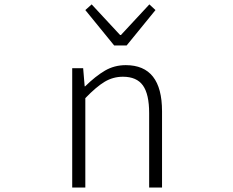

<svg xmlns="http://www.w3.org/2000/svg" viewBox="-20 -838 1040 858"><path d="M302.7 0V-533.2H351.6L358.4 -452.1H360.4Q407.2 -498 449.2 -522.5Q491.2 -546.9 542 -546.9Q704.1 -546.9 704.1 -340.8V0H646.5V-333Q646.5 -417 618.7 -456.1Q590.8 -495.1 529.3 -495.1Q485.4 -495.1 447.8 -472.7Q410.2 -450.2 361.3 -399.4V0ZM490.2 -634.8 361.3 -793 389.6 -818.4 516.6 -681.6H520.5L647.5 -818.4L674.8 -793L545.9 -634.8Z"/></svg>

Font: Gen Shin Gothic Monospace Light
Style: Regular
Weight: 300
Designer: [Source Han Sans]
Ryoko NISHIZUKA  (kana & ideographs); Paul D. Hunt (Latin, Greek & Cyrillic); Wenlong ZHANG  (bopomofo
Version: Version 1.002.20150607